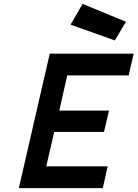

<svg xmlns="http://www.w3.org/2000/svg" viewBox="-20 -968 708 988"><path d="M236 -692H668L642 -580H326L285 -399H541L515 -289H259L218 -112H534L509 0H77ZM628 -856 571 -760 343 -841 405 -948Z"/></svg>

Font: Panefresco 800wt
Style: Italic
Weight: 800
Foundry: Campivisivi & Chank Co
Version: Version 1.001